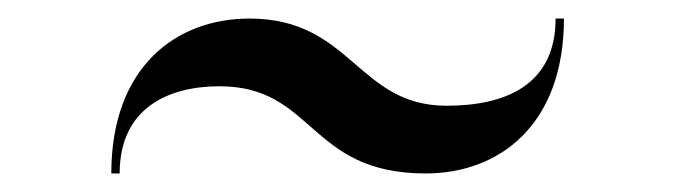

<svg xmlns="http://www.w3.org/2000/svg" viewBox="-20 -530 728 207"><path d="M216.5 -437C319.5 -437 312 -343 439 -343C518 -343 588 -395 588 -510H579C579 -438 524.5 -416 461.5 -416C365.5 -416 359 -510 249 -510C170 -510 100 -458 100 -343H109C109 -415 163.5 -437 216.5 -437Z"/></svg>

Font: Bodoni* 24
Style: Regular
Weight: 400
Version: Version 2.3